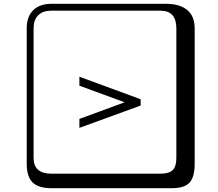

<svg xmlns="http://www.w3.org/2000/svg" viewBox="-20 -774 1140 1006"><path d="M633 -238 396 -325V-372L717 -254V-221L396 -104V-151ZM249 -718Q204 -718 180 -694Q156 -670 156 -625V53Q156 136 249 136H821Q866 136 885 117Q904 98 904 53V-625Q904 -718 821 -718ZM1000 84Q1000 153 973.5 182.5Q947 212 881 212H249Q181 212 150.5 181.5Q120 151 120 84V-625Q120 -687 154 -720.5Q188 -754 249 -754H851Q921 -754 960.5 -722Q1000 -690 1000 -625Z"/></svg>

Font: Libertinus Keyboard
Style: Regular
Weight: 700
Designer: Philipp H. Poll
Foundry: Khaled Hosny
Version: Version 6.7